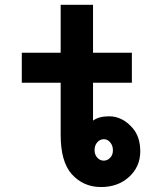

<svg xmlns="http://www.w3.org/2000/svg" viewBox="-20 -752 626 782"><path d="M227.1 -732.4H358.9V-537.1H517.1V-415H358.9V-260.7Q382.3 -278.3 424.3 -278.3Q479 -278.3 520.5 -230Q551.3 -194.3 551.3 -135.7Q551.3 -72.8 505.4 -31.2Q460 9.8 391.6 9.8Q318.8 9.8 271.5 -43.5Q227.1 -94.2 227.1 -202.6V-415H68.8V-537.1H227.1ZM375 -111.3Q386.2 -97.7 402.8 -97.7Q417 -97.7 428.2 -108.9Q439.9 -120.6 439.9 -139.6Q439.9 -157.7 430.2 -170.4Q418.9 -185.1 403.3 -185.1Q384.8 -185.1 373.5 -168.9Q365.2 -157.2 365.2 -140.6Q365.2 -123 375 -111.3Z"/></svg>

Font: Consola Mono
Style: Bold
Weight: 700
Monospace: yes
Designer: Wojciech Kalinowski "wmk69" (wmk69@o2.pl)
Foundry: Wojciech Kalinowski "wmk69" (wmk69@o2.pl)
Version: Version 2.1.0